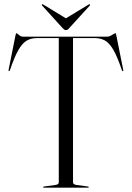

<svg xmlns="http://www.w3.org/2000/svg" viewBox="-20 -870 611 890"><path d="M86.5 -700H476.5Q485 -700 492.5 -704Q500 -708 506.2 -712Q512.5 -716 515 -716Q516 -716 517 -714.5Q518 -713 519 -707L551 -547Q552 -544.5 551.8 -542.5Q551.5 -540.5 549.5 -540Q548 -540 547 -541.2Q546 -542.5 545 -544.5Q523.5 -608.5 504.8 -640.2Q486 -672 465.5 -682.8Q445 -693.5 420 -693.5H318.5V-25.5Q318.5 -19.5 322.5 -16.8Q326.5 -14 334.5 -12.5L387 -5.5Q391.5 -5 391.5 -2.5Q391.5 0 387.5 0H183.5Q181.5 0 180.8 -1Q180 -2 180 -2.5Q180 -5 184 -5.5L236.5 -12.5Q245 -14 248.8 -16.8Q252.5 -19.5 252.5 -25.5V-693.5H151Q124.5 -693.5 104 -681.8Q83.5 -670 65 -637.8Q46.5 -605.5 26 -544.5Q25.5 -542.5 24.2 -541.2Q23 -540 21.5 -540Q20 -540.5 19.8 -542.5Q19.5 -544.5 20 -547L52 -707Q53.5 -713 54.5 -714.5Q55.5 -716 56.5 -716Q58.5 -716 62.8 -712Q67 -708 73 -704Q79 -700 86.5 -700ZM295.5 -779 181.5 -848.5Q176.5 -851.5 175 -850Q174 -849.5 174 -847.8Q174 -846 176 -843.5L268.5 -741.5Q273.5 -736 277.2 -733.2Q281 -730.5 285.5 -730.5Q291 -730.5 294.5 -733.2Q298 -736 302.5 -741.5L395.5 -843.5Q397.5 -846 397.5 -847.8Q397.5 -849.5 396.5 -850Q395 -851.5 390 -848.5L275.5 -779Z"/></svg>

Font: Fraunces 120pt Light
Style: Regular
Weight: 300
Version: Version 1.000;[b76b70a41]